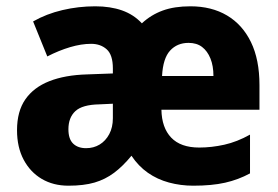

<svg xmlns="http://www.w3.org/2000/svg" viewBox="-20 -579 883 609"><path d="M584 -559Q651 -559 700 -530Q749 -501 776 -445.5Q803 -390 803 -309V-231H492Q493 -174 523 -142.5Q553 -111 612 -111Q651 -111 691.5 -120Q732 -129 773 -152V-29Q736 -9 694 0.5Q652 10 593 10Q553 10 516 0Q479 -10 449 -31Q419 -52 397 -85Q370 -52 342 -31Q314 -10 280 0Q246 10 197 10Q149 10 112.5 -11.5Q76 -33 55 -72.5Q34 -112 34 -166Q34 -226 60.5 -264Q87 -302 136.5 -321.5Q186 -341 256 -343L338 -346V-362Q338 -405 318.5 -422.5Q299 -440 269 -440Q238 -440 202.5 -429.5Q167 -419 130 -400L85 -511Q127 -535 178 -547Q229 -559 282 -559Q330 -559 367 -546Q404 -533 430 -505Q459 -532 496 -545.5Q533 -559 584 -559ZM295 -248Q241 -247 219 -226.5Q197 -206 197 -169Q197 -138 212 -123.5Q227 -109 253 -109Q277 -109 296 -120.5Q315 -132 326.5 -153.5Q338 -175 338 -204V-250ZM578 -443Q542 -443 519.5 -418.5Q497 -394 494 -338H657Q657 -370 647.5 -393.5Q638 -417 621 -430Q604 -443 578 -443Z"/></svg>

Font: Noto Sans Khmer SemiCondensed ExtraBold
Style: Regular
Weight: 800
Width: 4
Designer: Danh Hong and the Monotype Design Team
Foundry: Monotype Imaging Inc.
Version: Version 2.004